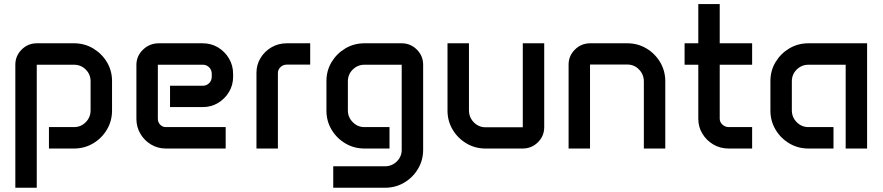

<svg xmlns="http://www.w3.org/2000/svg" viewBox="-20 -714 4247 923"><path d="M53.7 -402.8Q53.7 -445.3 84 -475.6Q114.3 -505.9 156.7 -505.9H335.9Q386.2 -505.9 427.7 -481.2Q469.2 -456.5 493.9 -415.5Q518.6 -374.5 518.6 -324.2V-182.6Q518.6 -132.3 493.9 -90.8Q469.2 -49.3 427.7 -24.7Q386.2 0 335.9 0H215.3V-103H335.9Q369.1 -103 392.3 -126.7Q415.5 -150.4 415.5 -183.6V-323.2Q415.5 -356.4 392.3 -379.6Q369.1 -402.8 335.9 -402.8H156.7V188.5H53.7Z M635.7 -401.4Q635.7 -444.8 667.5 -475.3Q699.2 -505.9 743.7 -505.9H954.6Q995.1 -505.9 1028.1 -486.1Q1061 -466.3 1080.8 -432.9Q1100.6 -399.4 1100.6 -358.9V-344.7Q1100.6 -304.7 1080.8 -271.7Q1061 -238.8 1028.1 -219Q995.1 -199.2 954.6 -199.2H797.4V-301.8H955.6Q973.1 -301.8 985.6 -314.5Q998 -327.1 998 -345.2V-358.9Q998 -377.4 985.6 -390.1Q973.1 -402.8 955.6 -402.8H738.8V-143.1Q738.8 -126.5 750 -114.7Q761.2 -103 777.3 -103H1064.9V0H777.3Q738.3 0 706.1 -19.3Q673.8 -38.6 654.8 -71Q635.7 -103.5 635.7 -142.6Z M1212.9 -364.3Q1212.9 -403.3 1232.7 -435.5Q1252.4 -467.8 1285.4 -486.8Q1318.4 -505.9 1358.4 -505.9H1471.2V-403.3H1358.4Q1340.8 -403.3 1328.4 -391.4Q1315.9 -379.4 1315.9 -362.3V0H1212.9Z M1549.3 -324.2Q1549.3 -374.5 1574 -415.5Q1598.6 -456.5 1640.1 -481.2Q1681.6 -505.9 1731.9 -505.9H1911.1Q1953.6 -505.9 1983.9 -475.6Q2014.2 -445.3 2014.2 -402.8V5.9Q2014.2 56.2 1989.5 97.7Q1964.8 139.2 1923.3 163.8Q1881.8 188.5 1831.5 188.5H1582V85.4H1830.1Q1863.8 85.4 1887.5 62.3Q1911.1 39.1 1911.1 6.3V-402.8H1731.9Q1699.2 -402.8 1675.8 -379.6Q1652.3 -356.4 1652.3 -323.2V-183.1Q1652.3 -150.4 1675.8 -126.7Q1699.2 -103 1731.9 -103H1852.5V0H1731.9Q1681.6 0 1640.1 -24.7Q1598.6 -49.3 1574 -90.6Q1549.3 -131.8 1549.3 -182.1Z M2131.3 -505.9H2234.4V-184.1Q2234.4 -149.9 2257.8 -126Q2281.2 -102.1 2314 -102.1H2493.2V-505.9H2596.2V-102.5Q2596.2 -60.1 2565.9 -30Q2535.6 0 2492.2 0H2314Q2263.7 0 2222.2 -24.7Q2180.7 -49.3 2156 -90.8Q2131.3 -132.3 2131.3 -182.6Z M2713.4 -403.3Q2713.4 -445.8 2743.9 -475.8Q2774.4 -505.9 2817.4 -505.9H2995.6Q3045.9 -505.9 3087.4 -481.2Q3128.9 -456.5 3153.6 -415Q3178.2 -373.5 3178.2 -323.2V0H3075.2V-321.8Q3075.2 -356 3052 -379.9Q3028.8 -403.8 2995.6 -403.8H2816.4V0H2713.4Z M3271 -505.9H3336.9V-694.3H3439.9V-505.9H3595.7V-402.8H3439.9V-143.6Q3439.9 -127 3452.9 -115Q3465.8 -103 3483.9 -103H3595.7V0H3482.4Q3442.4 0 3409.4 -19.3Q3376.5 -38.6 3356.7 -71Q3336.9 -103.5 3336.9 -143.1V-402.8H3271Z M3683.6 -324.2Q3683.6 -374.5 3708.3 -415.5Q3732.9 -456.5 3774.4 -481.2Q3815.9 -505.9 3866.2 -505.9H4148.4V0H4045.4V-402.8H3866.2Q3833.5 -402.8 3810.1 -379.6Q3786.6 -356.4 3786.6 -323.2V-183.6Q3786.6 -150.4 3810.1 -126.7Q3833.5 -103 3866.2 -103H3986.8V0H3866.2Q3815.9 0 3774.4 -24.7Q3732.9 -49.3 3708.3 -90.8Q3683.6 -132.3 3683.6 -182.6Z"/></svg>

Font: Anta
Style: Regular
Weight: 400
Designer: Sergej Lebedev
Foundry: Sergej Lebedev
Version: Version 1.000; ttfautohint (v1.8.4.7-5d5b)